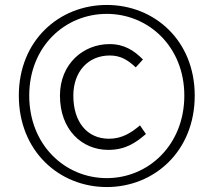

<svg xmlns="http://www.w3.org/2000/svg" viewBox="-20 -743 862 775"><path d="M411 12C603 12 766 -133 766 -357C766 -580 603 -723 411 -723C219 -723 56 -580 56 -357C56 -133 219 12 411 12ZM411 -24C242 -24 98 -158 98 -357C98 -555 242 -687 411 -687C579 -687 724 -555 724 -357C724 -158 579 -24 411 -24ZM417 -138C487 -138 528 -167 569 -202L545 -237C510 -207 472 -183 420 -183C332 -183 276 -250 276 -357C276 -454 336 -519 423 -519C466 -519 495 -502 528 -471L557 -503C521 -539 482 -565 422 -565C317 -565 222 -486 222 -357C222 -219 311 -138 417 -138Z"/></svg>

Font: Noto Sans TC Light
Style: Regular
Weight: 300
Designer: Ryoko NISHIZUKA 西塚涼子 (kana, bopomofo & ideographs); Paul D. Hunt (Latin, Greek & Cyrillic); Sandoll Communications 산돌커뮤니
Foundry: Adobe
Version: Version 2.004;hotconv 1.0.118;makeotfexe 2.5.65603